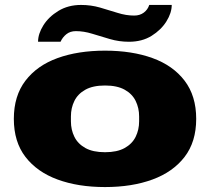

<svg xmlns="http://www.w3.org/2000/svg" viewBox="-20 -745 850 777"><path d="M405 12Q296 12 213 -18.5Q130 -49 83 -110Q36 -171 36 -264Q36 -357 83 -418.5Q130 -480 213 -510Q296 -540 405 -540Q514 -540 597 -510Q680 -480 727 -418.5Q774 -357 774 -264Q774 -171 727 -110Q680 -49 597 -18.5Q514 12 405 12ZM405 -129Q454 -129 484.5 -146Q515 -163 529 -191.5Q543 -220 543 -254V-274Q543 -308 529 -336.5Q515 -365 484.5 -382Q454 -399 405 -399Q356 -399 325.5 -382Q295 -365 281 -336.5Q267 -308 267 -274V-254Q267 -220 281 -191.5Q295 -163 325.5 -146Q356 -129 405 -129ZM134 -576Q134 -608 155.5 -642.5Q177 -677 216.5 -701Q256 -725 308 -725Q348 -725 384.5 -714.5Q421 -704 455.5 -693Q490 -682 523 -682Q546 -682 562 -694Q578 -706 584 -725H675Q675 -693 653.5 -658.5Q632 -624 593.5 -600Q555 -576 502 -576Q462 -576 424.5 -587Q387 -598 353 -608.5Q319 -619 287 -619Q264 -619 248.5 -606.5Q233 -594 225 -576Z"/></svg>

Font: Archivo Expanded Black
Style: Regular
Weight: 900
Width: 7
Designer: Hector Gatti
Foundry: Omnibus-Type
Version: Version 2.001